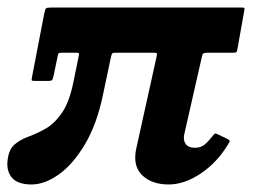

<svg xmlns="http://www.w3.org/2000/svg" viewBox="-47 -480 708 510"><path d="M601.5 -450 584 -351.5Q582.5 -343.5 581.2 -341.8Q580 -340 571.5 -340H507.5Q494.5 -340 492.2 -337.2Q490 -334.5 487.5 -321.5L442.5 -123.5Q439 -108.5 446 -98Q453 -87.5 471 -87.5Q483 -87.5 492 -92.8Q501 -98 515.5 -116Q521 -123 523.2 -124.8Q525.5 -126.5 533 -122.5L555 -112Q562 -108.5 563 -106.5Q564 -104.5 558.5 -96Q529.5 -48 486 -19Q442.5 10 401 10Q355.5 10 330 -15.2Q304.5 -40.5 315.5 -88L368.5 -327.5Q370.5 -336 369.8 -338Q369 -340 360.5 -340H262Q253 -340 251.2 -338.2Q249.5 -336.5 247.5 -327.5L226.5 -228Q210 -149 178.2 -96Q146.5 -43 109 -16.5Q71.5 10 37 10Q0.5 10 -14.8 -7.5Q-30 -25 -27 -53Q-24 -82.5 -8.8 -95.8Q6.5 -109 28.5 -117Q50.5 -125 74 -138.2Q97.5 -151.5 117.5 -180.2Q137.5 -209 148.5 -264.5L161.5 -328Q163.5 -336 162.8 -338Q162 -340 154 -340H117.5Q109.5 -340 108.2 -337.8Q107 -335.5 105.5 -327.5L95.5 -279.5Q93.5 -270 91.5 -267.5Q89.5 -265 79.5 -265H47.5Q38 -265 37.2 -266.8Q36.5 -268.5 38.5 -278L70.5 -444Q73 -456.5 75.8 -458.2Q78.5 -460 91 -460H593Q601 -460 602 -459Q603 -458 601.5 -450Z"/></svg>

Font: Besley* Narrow Semi
Style: Italic
Weight: 600
Width: 4
Italic angle: -13°
Designer: Owen Earl
Foundry: indestructible type*
Version: Version 3.000; ttfautohint (v1.8.3)